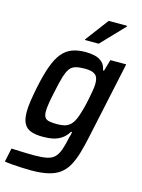

<svg xmlns="http://www.w3.org/2000/svg" viewBox="-147 -797 798 1076"><g transform="rotate(15 252.0 -259.0)"><path d="M142 202Q115 202 85.5 200.5Q56 199 31 197Q6 195 -12 192L5 112Q29 113 52.5 114Q76 115 97.5 115.5Q119 116 137 116Q183 116 211 110Q239 104 255 88Q271 72 281.5 43Q292 14 301 -31Q304 -39 306 -48Q308 -57 309 -65H303Q287 -39 265.5 -24Q244 -9 217.5 -3Q191 3 158 3Q115 3 87.5 -7Q60 -17 47 -42Q34 -67 34 -110Q34 -137 39.5 -173.5Q45 -210 54 -255Q70 -332 88.5 -383Q107 -434 131.5 -463.5Q156 -493 189 -505.5Q222 -518 267 -518Q294 -518 319.5 -512.5Q345 -507 363.5 -490.5Q382 -474 387 -444H393L412 -510H504L409 -66Q397 -9 384 35Q371 79 353 111Q335 143 308 163Q281 183 240.5 192.5Q200 202 142 202ZM216 -86Q241 -86 258 -90.5Q275 -95 288 -105.5Q301 -116 310 -133Q317 -144 324.5 -166Q332 -188 339 -214.5Q346 -241 351.5 -268.5Q357 -296 361 -319.5Q365 -343 365 -360Q366 -397 347.5 -412Q329 -427 289 -427Q256 -427 235 -421.5Q214 -416 201 -399.5Q188 -383 177.5 -349Q167 -315 155 -256Q146 -215 141.5 -186.5Q137 -158 137 -139Q137 -116 145 -104.5Q153 -93 170.5 -89.5Q188 -86 216 -86ZM245 -582 246 -587 346 -720H453L452 -715L325 -582Z"/></g></svg>

Font: Saira SemiCondensed Medium
Style: Italic
Weight: 500
Width: 4
Italic angle: -12°
Designer: Hector Gatti with collaboration of the Omnibus-Type team
Foundry: Omnibus-Type
Version: Version 1.101